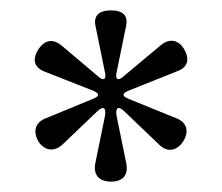

<svg xmlns="http://www.w3.org/2000/svg" viewBox="-20 -685 427 370"><path d="M54 -590C44 -575 42 -556 66 -547L155 -512C172 -506 174 -500 158 -494L68 -457C47 -449 43 -430 55 -411C67 -394 85 -392 101 -407L168 -471C181 -483 185 -475 182 -460L164 -372C159 -350 169 -335 194 -335C219 -335 228 -350 223 -372L205 -460C202 -475 206 -483 219 -471L287 -406C302 -391 320 -394 332 -411C345 -430 341 -449 320 -457L229 -494C213 -500 215 -506 232 -512L322 -548C345 -556 344 -575 335 -590C322 -612 303 -609 290 -598L217 -537C208 -529 201 -531 205 -547L223 -635C227 -654 218 -665 194 -665C170 -665 160 -654 164 -635L182 -547C186 -531 179 -529 170 -537L99 -597C85 -609 68 -611 54 -590Z"/></svg>

Font: erewhon
Style: Regular
Weight: 400
Version: Version 1.0.0